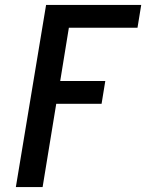

<svg xmlns="http://www.w3.org/2000/svg" viewBox="-20 -550 640 775"><path d="M44 205 166 -530H550L535 -438H258L223 -223H405L390 -131H207L152 205Z"/></svg>

Font: Iosevka Curly Slab SmBdExObl
Style: Regular
Weight: 600
Width: 7
Italic angle: -9°
Monospace: yes
Designer: Belleve Invis
Foundry: Belleve Invis
Version: Version 11.1.0; ttfautohint (v1.8.3)